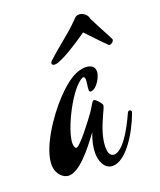

<svg xmlns="http://www.w3.org/2000/svg" viewBox="-151 -675 630 756"><g transform="rotate(-20 163.5 -297.0)"><path d="M333 -162C334 -164 335 -167 335 -169C335 -174 331 -177 327 -177C324 -177 321 -175 318 -169C315 -163 260 -34 212 -34C193 -34 189 -55 189 -73C189 -99 197 -134 214 -173C229 -209 238 -223 238 -232C238 -239 217 -263 210 -263C202 -263 198 -249 181 -224C161 -195 96 -110 82 -110C76 -110 72 -118 72 -132C72 -189 148 -340 199 -362C206 -362 208 -358 208 -348C208 -337 204 -320 204 -309C204 -303 205 -299 210 -299C237 -299 260 -346 260 -364C260 -381 252 -396 220 -396C186 -395 148 -375 95 -319C38 -259 -34 -151 -34 -81C-34 -39 -5 -17 16 -17C61 -17 117 -87 161 -147C147 -112 143 -85 143 -64C143 -36 155 6 192 6C248 6 306 -89 333 -162ZM360 -465C352 -483 335 -511 306 -569C304 -588 283 -600 271 -600C255 -600 251 -592 242 -583C196 -537 161 -515 108 -466C104 -462 102 -459 102 -455C102 -451 106 -447 114 -447C141 -447 223 -501 261 -528C354 -429 341 -446 344 -446C350 -446 361 -454 361 -462C361 -463 360 -464 360 -465Z"/></g></svg>

Font: Mervale Script
Style: Regular
Weight: 400
Designer: Astigmatic (AOETI)
Foundry: Astigmatic (AOETI)
Version: Version 1.000